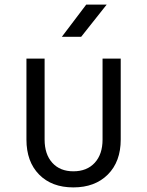

<svg xmlns="http://www.w3.org/2000/svg" viewBox="-20 -805 640 835"><path d="M299 10Q205 10 150 -46Q95 -102 95 -198V-550H174V-198Q174 -134 207.5 -97Q241 -60 299 -60Q358 -60 392 -97Q426 -134 426 -198V-550H505V-198Q505 -102 449 -46Q393 10 299 10ZM249 -645 355 -785H444L333 -645Z"/></svg>

Font: JetBrains Mono NL Light
Style: Regular
Weight: 300
Monospace: yes
Designer: Philipp Nurullin, Konstantin Bulenkov
Foundry: JetBrains
Version: Version 2.305; ttfautohint (v1.8.4.7-5d5b)